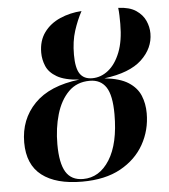

<svg xmlns="http://www.w3.org/2000/svg" viewBox="-52 -771 731 829"><g transform="rotate(-5 313.0 -356.0)"><path d="M271 11Q158 11 97 -36Q36 -83 36 -179Q36 -279 101.5 -346.5Q167 -414 297 -429Q234 -433 200.5 -452.5Q167 -472 155 -500.5Q143 -529 143 -559Q143 -611 169 -646.5Q195 -682 238.5 -701Q282 -720 332 -723Q312 -686 297.5 -641Q283 -596 283 -538Q283 -480 300 -455Q317 -430 353 -430Q391 -430 423 -455.5Q455 -481 474.5 -530.5Q494 -580 494 -653Q494 -670 493.5 -689Q493 -708 491 -723Q540 -721 568 -702Q596 -683 608 -656Q620 -629 620 -601Q620 -537 568 -488Q516 -439 405 -425Q472 -418 508.5 -394.5Q545 -371 559.5 -336Q574 -301 574 -259Q574 -186 539.5 -124.5Q505 -63 438 -26Q371 11 271 11ZM276 0Q347 0 391 -70Q435 -140 435 -267Q435 -349 411.5 -384.5Q388 -420 341 -420Q285 -420 249 -384Q213 -348 195.5 -288.5Q178 -229 178 -159Q178 -77 201.5 -38.5Q225 0 276 0Z"/></g></svg>

Font: Noto Serif Display ExtraCondensed
Style: Bold Italic
Weight: 700
Width: 2
Italic angle: -12°
Designer: Monotype Design Team
Foundry: Monotype Imaging Inc.
Version: Version 2.009